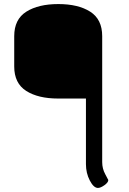

<svg xmlns="http://www.w3.org/2000/svg" viewBox="-20 -805 633 945"><path d="M483 -627V-7Q483 25 498 52.5Q513 80 513 81Q513 93 494 106.5Q475 120 462 120Q441 120 422 83.5Q403 47 403 3V-320H266Q168 -320 109 -357.5Q50 -395 50 -478V-627Q50 -710 109.5 -747.5Q169 -785 267 -785Q365 -785 424 -747.5Q483 -710 483 -627Z"/></svg>

Font: Offside
Style: Regular
Weight: 400
Designer: Eduardo Rodriguez Tunni
Foundry: Eduardo Rodriguez Tunni
Version: Version 1.001